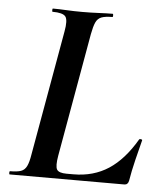

<svg xmlns="http://www.w3.org/2000/svg" viewBox="-48 -667 601 710"><g transform="rotate(5 252.5 -312.5)"><path d="M14 0Q12 0 12 -6Q12 -12 14.5 -12Q40.9 -12 55 -17Q69 -22 76.2 -37Q83.5 -52 88 -81L170 -544Q178 -587 168 -600Q158 -613 119.6 -613Q118 -613 118 -619Q118 -625 120.2 -625Q142.7 -625 170.1 -623.5Q197.6 -622 229 -622Q261.2 -622 290.6 -623.5Q320 -625 342 -625Q344 -625 344 -619Q344 -613 342 -613Q315 -613 301 -607.5Q287 -602 280.2 -587Q273.4 -572 268 -543L187 -85Q180 -44.9 187.5 -32.9Q195 -21 223 -21H249Q323 -21 379 -57.5Q435 -94 480 -171Q482 -173 487 -172Q492 -171 491 -168Q483 -137 472.4 -94.2Q461.9 -51.4 456 -15Q452.9 0 439.6 0Z"/></g></svg>

Font: Cormorant Light
Style: Italic
Weight: 300
Italic angle: -10°
Designer: Christian Thalmann (Catharsis Fonts)
Foundry: Catharsis Fonts
Version: Version 4.000